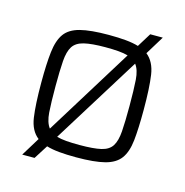

<svg xmlns="http://www.w3.org/2000/svg" viewBox="-95 -654 768 797"><g transform="rotate(15 289.0 -255.0)"><path d="M70 55 119 -25Q85 -51 77 -105.5Q69 -160 69 -255Q69 -335 75 -386.5Q81 -438 101.5 -466.5Q122 -495 166.5 -506.5Q211 -518 289 -518Q331 -518 362.5 -515Q394 -512 417 -505L454 -565H508L459 -485Q493 -458 501 -403.5Q509 -349 509 -255Q509 -174 503.5 -123Q498 -72 477 -43.5Q456 -15 411.5 -3.5Q367 8 289 8Q247 8 215.5 5Q184 2 161 -5L123 55ZM130 -255Q130 -184 133 -142.5Q136 -101 153 -79L386 -456Q369 -461 345 -463Q321 -465 289 -465Q230 -465 197 -457Q164 -449 150 -427Q136 -405 133 -363.5Q130 -322 130 -255ZM289 -45Q349 -45 381.5 -52.5Q414 -60 428 -82Q442 -104 445 -145.5Q448 -187 448 -255Q448 -325 445 -367Q442 -409 425 -431L191 -54Q208 -49 232 -47Q256 -45 289 -45Z"/></g></svg>

Font: Saira Light
Style: Regular
Weight: 300
Designer: Hector Gatti with collaboration of the Omnibus-Type team
Foundry: Omnibus-Type
Version: Version 1.100; ttfautohint (v1.8.3)